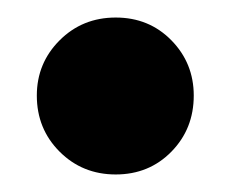

<svg xmlns="http://www.w3.org/2000/svg" viewBox="-20 -195 265 219"><path d="M22 -86Q22 -123 48 -149Q74 -175 112 -175Q150 -175 175.5 -149Q201 -123 201 -86Q201 -48 175.5 -22Q150 4 112 4Q74 4 48 -22Q22 -48 22 -86Z"/></svg>

Font: Txt Sans SemiBold
Style: Regular
Weight: 600
Designer: Open Source
Foundry: XRLN
Version: Version 1.0